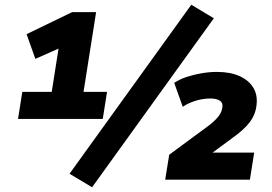

<svg xmlns="http://www.w3.org/2000/svg" viewBox="-20 -757 1147 809"><path d="M56 -256 74 -370H198L231 -580L294 -582L129 -509L92 -613L284 -706H385L332 -370H431L413 -256ZM368 32 273 -25 786 -737 881 -680ZM676 0 693 -105 857 -226Q886 -248 900.5 -266.5Q915 -285 917 -306Q920 -324 906 -333Q892 -342 866 -342Q836 -342 804.5 -332.5Q773 -323 750 -307L714 -408Q739 -424 768.5 -433.5Q798 -443 830.5 -448.5Q863 -454 894 -454Q950 -454 989 -436.5Q1028 -419 1047 -388Q1066 -357 1061 -315Q1057 -275 1032.5 -242.5Q1008 -210 957 -174L854 -98L853 -114H1051L1033 0Z"/></svg>

Font: Nunito Sans 9pt Black
Style: Italic
Weight: 900
Italic angle: -9°
Version: Version 3.101;gftools[0.9.27]